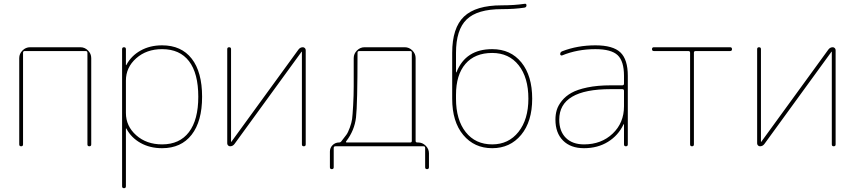

<svg xmlns="http://www.w3.org/2000/svg" viewBox="-20 -768 4488 1008"><path d="M81 -10V-463Q81 -486 98 -503Q115 -520 138 -520H402Q425 -520 442 -503Q459 -486 459 -463V-10Q459 0 449 0Q439 0 439 -10V-491Q439 -500 430 -500H110Q101 -500 101 -491V-10Q101 0 91 0Q81 0 81 -10Z M641 -345V-175Q641 -106 695 -58Q749 -10 831 -10Q923 -10 972 -74.5Q1021 -139 1021 -260Q1021 -383 972.5 -446.5Q924 -510 831 -510Q749 -510 695 -462Q641 -414 641 -345ZM621 210V-510Q621 -520 631 -520Q641 -520 641 -510V-427Q641 -426 642 -426Q644 -426 644 -428Q669 -475 718 -502.5Q767 -530 831 -530Q932 -530 986.5 -460Q1041 -390 1041 -260Q1041 -131 986 -60.5Q931 10 831 10Q767 10 718 -17.5Q669 -45 644 -92Q644 -94 642 -94Q641 -94 641 -93V210Q641 220 631 220Q621 220 621 210Z M1188 0Q1182 0 1177.5 -4.5Q1173 -9 1173 -15V-510Q1173 -520 1183 -520Q1193 -520 1193 -510V-24L1194 -23L1195 -24L1547 -508Q1556 -520 1570 -520Q1576 -520 1580.5 -515.5Q1585 -511 1585 -505V-10Q1585 0 1575 0Q1565 0 1565 -10V-496L1564 -497L1563 -496L1211 -12Q1202 0 1188 0Z M1798 -27Q1793 -20 1801 -20H2134Q2142 -20 2142 -28V-491Q2142 -500 2134 -500H1866Q1857 -500 1857 -491Q1857 -219 1849 -151Q1841 -83 1798 -27ZM1712 110V28Q1712 8 1726 -6Q1740 -20 1760 -20Q1768 -20 1772 -26Q1790 -49 1798.5 -60.5Q1807 -72 1816.5 -98Q1826 -124 1828.5 -143Q1831 -162 1834 -214.5Q1837 -267 1837 -315Q1837 -363 1837 -463Q1837 -486 1854 -503Q1871 -520 1894 -520H2105Q2128 -520 2145 -503Q2162 -486 2162 -463V-28Q2162 -20 2171 -20H2175Q2198 -20 2215 -3Q2232 14 2232 37V110Q2232 120 2222 120Q2212 120 2212 110V9Q2212 0 2204 0H1741Q1732 0 1732 9V110Q1732 120 1722 120Q1712 120 1712 110Z M2374 -270V-250Q2374 -139 2425 -74.5Q2476 -10 2564 -10Q2650 -10 2702 -75.5Q2754 -141 2754 -250Q2754 -361 2703 -425.5Q2652 -490 2564 -490Q2473 -490 2423.5 -432.5Q2374 -375 2374 -270ZM2354 -250V-490Q2354 -622 2416 -681Q2478 -740 2614 -740Q2681 -740 2734 -748Q2744 -750 2744 -740Q2744 -730 2734 -728Q2682 -720 2614 -720Q2486 -720 2430 -666Q2374 -612 2374 -490V-389Q2374 -388 2375 -388Q2377 -388 2377 -390Q2425 -510 2564 -510Q2661 -510 2717.5 -440Q2774 -370 2774 -250Q2774 -130 2716 -60Q2658 10 2564 10Q2470 10 2412 -59.5Q2354 -129 2354 -250Z M3256 -210V-291Q3256 -300 3247 -300H3186Q2916 -300 2916 -140Q2916 -79 2950.5 -44.5Q2985 -10 3046 -10Q3137 -10 3196.5 -66.5Q3256 -123 3256 -210ZM3247 -320Q3256 -320 3256 -329V-370Q3256 -447 3222.5 -478.5Q3189 -510 3106 -510Q3011 -510 2931 -477Q2927 -476 2924 -478Q2921 -480 2921 -484Q2921 -495 2932 -499Q3012 -530 3106 -530Q3198 -530 3237 -493Q3276 -456 3276 -370V-10Q3276 0 3266 0Q3256 0 3256 -10V-115Q3256 -116 3255 -116Q3253 -116 3253 -114Q3226 -57 3172 -23.5Q3118 10 3046 10Q2976 10 2936 -30Q2896 -70 2896 -140Q2896 -167 2903 -190.5Q2910 -214 2929.5 -238.5Q2949 -263 2980 -280.5Q3011 -298 3064 -309Q3117 -320 3186 -320Z M3413 -500Q3403 -500 3403 -510Q3403 -520 3413 -520H3813Q3823 -520 3823 -510Q3823 -500 3813 -500H3632Q3623 -500 3623 -491V-10Q3623 0 3613 0Q3603 0 3603 -10V-491Q3603 -500 3594 -500Z M3970 0Q3964 0 3959.5 -4.5Q3955 -9 3955 -15V-510Q3955 -520 3965 -520Q3975 -520 3975 -510V-24L3976 -23L3977 -24L4329 -508Q4338 -520 4352 -520Q4358 -520 4362.5 -515.5Q4367 -511 4367 -505V-10Q4367 0 4357 0Q4347 0 4347 -10V-496L4346 -497L4345 -496L3993 -12Q3984 0 3970 0Z"/></svg>

Font: Rounded Mplus 1c Thin
Style: Regular
Weight: 250
Version: Version 1.059.20150529